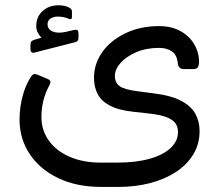

<svg xmlns="http://www.w3.org/2000/svg" viewBox="-20 -558 850 739"><path d="M113.1 -355.7Q105.5 -353.7 101.4 -357.1Q97.3 -360.5 97.3 -367.5V-384.3Q97.3 -395.1 101 -398.8Q104.7 -402.5 113.3 -405.3L139.6 -413.1Q131.8 -420.5 125.6 -432.3Q119.5 -444.1 119.5 -457.6Q119.5 -493.5 144 -515.6Q168.4 -537.7 205.6 -537.7Q217.2 -537.7 227.7 -535.5Q238.3 -533.3 245.5 -529.1Q256.9 -523.7 256.9 -514.4V-492.1Q256.9 -481.5 246.5 -484.7Q236.1 -489.9 225.1 -492Q214 -494.1 202.6 -494.1Q185.1 -494.1 174 -486.2Q163 -478.2 163 -464.8Q163 -445.2 183.2 -436.7Q203.3 -428.2 235.3 -435.8L264.4 -442.6Q275.4 -444.6 278.7 -441.6Q282 -438.6 282 -430.2V-411.8Q282 -399.1 270.4 -395.9ZM368.5 161.4Q275.4 161.4 204.8 127.9Q134.1 94.4 94.7 35.5Q55.2 -23.3 55.2 -98.4Q55.2 -121.9 58.8 -147.9Q62.3 -173.8 70.5 -200.3Q78.6 -226.7 91.6 -249.9Q101.3 -268 107.8 -271.6Q114.3 -275.2 128.4 -268.9L161.1 -255.1Q169.4 -252.1 173 -247Q176.6 -241.9 169.4 -228.4Q153.9 -200.1 146.6 -169.2Q139.3 -138.2 139.5 -106.2Q139.7 -56.4 168 -16.8Q196.4 22.8 247.7 45.3Q299.1 67.9 369.6 67.9H430.1Q502.9 67.9 555.4 53.2Q608 38.6 636.6 11.7Q665.1 -15.1 665.1 -49.4Q665.1 -67.6 656.6 -81.5Q648 -95.5 624.5 -105.6Q601 -115.7 555 -120.9L489.1 -128.3Q435.9 -134.3 403.4 -151.2Q370.9 -168 356.4 -195.2Q341.8 -222.4 341.8 -258.2Q341.8 -312.7 373.9 -357.7Q405.9 -402.7 462.9 -430.1Q519.8 -457.5 592.3 -457.5Q630.5 -457.5 659 -445.8Q687.4 -434.1 706.9 -414.4Q726.4 -394.7 736.3 -370.3Q746.2 -345.9 746.2 -320.6Q746.2 -307.2 741.8 -299.7Q737.4 -292.1 725.2 -292.1H688.1Q666.9 -292.1 664.5 -313.6Q661.3 -346.9 641.5 -360.3Q621.8 -373.7 592.7 -373.7Q543.2 -373.7 504.7 -357.2Q466.3 -340.7 444.3 -316.1Q422.2 -291.5 422.2 -266Q422.2 -239.7 440.5 -226.4Q458.8 -213.1 511.4 -206.5L569 -199Q638.6 -190.6 677.3 -170Q716.1 -149.3 732.1 -119.7Q748.2 -90.2 748.2 -53.9Q748.2 -2.4 722.9 37.9Q697.7 78.2 654.4 105.7Q611.1 133.3 555.3 147.3Q499.5 161.4 437.4 161.4Z"/></svg>

Font: Rubik Light
Style: Regular
Weight: 300
Designer: Hubert and Fischer
Foundry: Hubert and Fischer
Version: Version 2.300;gftools[0.9.30]